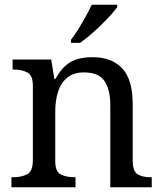

<svg xmlns="http://www.w3.org/2000/svg" viewBox="-20 -786 685 806"><path d="M28 0V-42H36Q70 -42 94 -54.5Q118 -67 118 -114V-426Q118 -470 94.5 -482Q71 -494 38 -494H33V-536H195L208 -455H213Q234 -493 257.5 -512.5Q281 -532 309 -539Q337 -546 369 -546Q448 -546 492.5 -499.5Q537 -453 537 -350V-114Q537 -67 557.5 -54.5Q578 -42 612 -42H617V0H443V-345Q443 -410 418.5 -446Q394 -482 333 -482Q288 -482 261.5 -459.5Q235 -437 223.5 -400Q212 -363 212 -320V-109Q212 -65 235.5 -53.5Q259 -42 292 -42H297V0ZM278 -619Q293 -638 309 -664Q325 -690 340 -717Q355 -744 365 -766H472V-756Q463 -743 445 -723Q427 -703 404.5 -681Q382 -659 359 -639.5Q336 -620 316 -606H278Z"/></svg>

Font: Noto Serif NP Hmong
Style: Regular
Weight: 400
Designer: Dalton Maag Ltd
Foundry: Dalton Maag Ltd
Version: Version 1.001